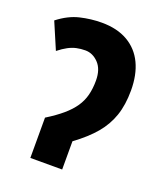

<svg xmlns="http://www.w3.org/2000/svg" viewBox="-109 -629 599 703"><g transform="rotate(20 190.5 -277.5)"><path d="M168 -555Q228 -555 269.5 -531Q311 -507 332 -463Q353 -419 353 -358Q353 -302 338.5 -259.5Q324 -217 294 -181.5Q264 -146 215 -110V0H91V-157Q128 -180 152.5 -201Q177 -222 192 -244Q207 -266 213.5 -291.5Q220 -317 220 -348Q220 -392 197.5 -415.5Q175 -439 146 -439Q128 -439 112 -435.5Q96 -432 80 -423.5Q64 -415 45 -400L1 -503Q42 -535 84 -545Q126 -555 168 -555Z"/></g></svg>

Font: Noto Sans Display ExtraCondensed
Style: Bold
Weight: 700
Width: 2
Designer: Monotype Design Team
Foundry: Monotype Imaging Inc.
Version: Version 2.003